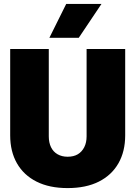

<svg xmlns="http://www.w3.org/2000/svg" viewBox="-20 -948 690 980"><path d="M325 12Q232 12 166.5 -21Q101 -54 66.5 -114.5Q32 -175 32 -257V-698H229V-252Q229 -220 240.5 -196.5Q252 -173 274 -160.5Q296 -148 325 -148Q356 -148 377 -160.5Q398 -173 410 -196.5Q422 -220 422 -252V-698H619V-257Q619 -175 584.5 -114.5Q550 -54 484.5 -21Q419 12 325 12ZM232 -755 318 -928H498L382 -755Z"/></svg>

Font: Azeret Mono Thin ExtraBold
Style: Regular
Weight: 800
Version: Version 1.002